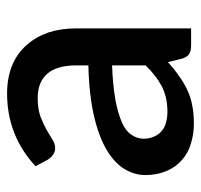

<svg xmlns="http://www.w3.org/2000/svg" viewBox="-32 -528 567 542"><g transform="rotate(-90 251.0 -256.5)"><path d="M337.9 -128.4V-223.1Q284.7 -221.2 241.2 -213.9Q202.6 -206.5 176.8 -195.3Q152.3 -184.6 142.1 -168.5Q130.9 -151.9 130.9 -134.3Q130.9 -117.7 137.2 -104Q142.6 -91.3 152.8 -83Q163.1 -74.2 176.8 -70.8Q190.9 -66.9 207 -66.9Q248.5 -66.9 279.3 -83Q310.5 -100.1 337.9 -128.4ZM72.3 -403.8 53.2 -439Q139.6 -519.5 258.8 -519.5Q302.2 -519.5 337.4 -505.4Q371.6 -491.2 395 -464.8Q418 -439 430.7 -403.3Q442.4 -367.2 442.4 -324.2V0H394.5Q378.9 0 371.1 -4.9Q362.8 -9.3 357.4 -23.9L347.2 -65.4Q326.7 -46.9 308.6 -34.7Q288.6 -20 269.5 -11.2Q248 -1 226.1 2.9Q203.6 7.8 174.3 7.8Q144.5 7.8 117.2 -0.5Q90.3 -8.3 70.3 -26.4Q50.8 -43.5 40 -68.8Q28.3 -96.2 28.3 -128.9Q28.3 -158.7 44.4 -186.5Q60.5 -214.4 96.7 -236.8Q134.3 -259.8 191.9 -273.4Q253.4 -288.1 337.9 -290V-324.2Q337.9 -378.9 314.5 -405.8Q291 -433.1 245.6 -433.1Q215.8 -433.1 193.4 -425.3Q174.8 -418 157.2 -408.7Q147.5 -403.3 129.4 -392.1Q117.2 -383.8 104 -383.8Q93.3 -383.8 85.4 -390.1Q78.1 -395 72.3 -403.8Z"/></g></svg>

Font: Lato-SemiBold
Style: Regular
Weight: 500
Designer: Lukasz Dziedzic with Adam Twardoch and Botio Nikoltchev
Foundry: tyPoland Lukasz Dziedzic
Version: ""